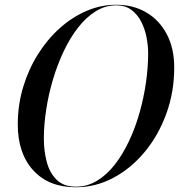

<svg xmlns="http://www.w3.org/2000/svg" viewBox="-20 -780 755 810"><path d="M300 10Q185.5 10 120.2 -61.5Q55 -133 55 -255Q55 -337 77.5 -412Q100 -487 139.8 -550.5Q179.5 -614 232 -661Q284.5 -708 345.2 -734Q406 -760 470 -760Q541.5 -760 596.8 -727.8Q652 -695.5 683.5 -636Q715 -576.5 715 -495Q715 -392.5 682 -301.2Q649 -210 591.2 -140Q533.5 -70 458.5 -30Q383.5 10 300 10ZM300 7.5Q348.5 7.5 390 -17.8Q431.5 -43 465.2 -86.8Q499 -130.5 525.2 -186.8Q551.5 -243 569.2 -306.2Q587 -369.5 596 -433.2Q605 -497 605 -555Q605 -586 598.5 -621Q592 -656 576.5 -687Q561 -718 535 -737.8Q509 -757.5 470 -757.5Q424 -757.5 383.5 -732.2Q343 -707 309 -663.2Q275 -619.5 248.5 -563.2Q222 -507 203.2 -443.8Q184.5 -380.5 174.8 -316.8Q165 -253 165 -195Q165 -144 177 -97.8Q189 -51.5 218.5 -22Q248 7.5 300 7.5Z"/></svg>

Font: Bodoni Moda 72pt
Style: Italic
Weight: 400
Italic angle: -13°
Designer: Owen Earl
Foundry: indestructible type
Version: Version 2.005